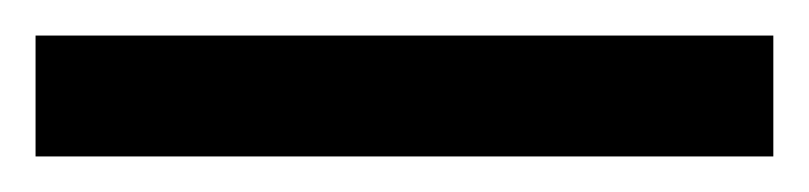

<svg xmlns="http://www.w3.org/2000/svg" viewBox="-22 70 455 108"><path d="M-2 90H413V158H-2Z"/></svg>

Font: hexmalayalam15
Style: Book
Weight: 400
Designer: Jelle Bosma - Monotype Design Team
Foundry: Monotype Imaging Inc.
Version: Version 2.003